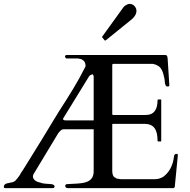

<svg xmlns="http://www.w3.org/2000/svg" viewBox="-20 -972 982 992"><path d="M794 -245C794 -244 794 -244 795 -242C796 -242 797 -241 798 -241H810C812 -241 813 -243 813 -245V-454C814 -457 813 -458 810 -458H798C795 -458 794 -457 794 -454C794 -408 777 -378 733 -378H564C561 -378 560 -380 560 -383V-636C560 -640 562 -642 566 -642H770C791 -638 807 -628 815 -612C823 -600 826 -579 830 -564C830 -557 832 -550 832 -544C835 -533 835 -525 847 -525C849 -525 851 -526 852 -526C854 -528 855 -529 855 -530L846 -671C844 -685 843 -688 829 -688H325C321 -688 318 -687 318 -685C316 -683 316 -681 316 -679C316 -676 321 -670 323 -670H375C381 -670 387 -670 392 -668C397 -668 402 -666 407 -662C416 -658 422 -646 422 -633C422 -631 422 -629 421 -627C380 -545 336 -476 283 -394C223 -295 166 -201 97 -91C92 -84 87 -78 84 -70C76 -58 67 -46 58 -37C52 -33 46 -30 37 -29C33 -28 29 -28 24 -26C14 -26 0 -19 0 -9C0 -2 0 0 8 0H253C259 0 262 -4 262 -10C262 -15 255 -18 250 -20C232 -23 207 -21 190 -28C171 -31 150 -42 150 -61C151 -64 151 -67 152 -70L281 -284C288 -291 295 -304 308 -304H464V-87C464 -19 395 -25 332 -21C329 -21 325 -20 322 -20C319 -18 317 -16 317 -11C317 -3 324 0 332 0H876C878 0 880 -1 880 -2C882 -4 882 -6 883 -7L899 -171C899 -172 898 -174 898 -175C896 -176 895 -177 894 -177C885 -178 880 -173 879 -164C874 -118 855 -82 824 -59C810 -50 795 -46 776 -46H614C607 -46 600 -46 593 -48C586 -48 580 -50 576 -54C564 -58 560 -73 560 -89V-327C559 -330 561 -332 564 -332H727C778 -332 794 -298 794 -245ZM458 -588C460 -588 462 -585 464 -579V-350H321C311 -350 306 -352 306 -356V-359L310 -366L438 -574C440 -577 444 -584 448 -584C450 -586 455 -588 458 -588ZM650 -952C644 -952 638 -950 632 -946C625 -943 619 -937 613 -928L509 -784C508 -783 507 -782 507 -781C507 -780 508 -779 509 -778C513 -773 517 -768 521 -763H523C524 -763 526 -763 527 -764L658 -870C670 -879 685 -896 685 -916C685 -935 669 -952 650 -952Z"/></svg>

Font: fbb
Style: Regular
Weight: 400
Designer: David J. Perry, Michael Sharpe
Version: Version 1.045